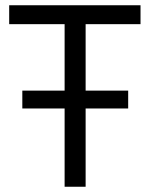

<svg xmlns="http://www.w3.org/2000/svg" viewBox="-20 -711 569 731"><path d="M65 -298V-366H468V-298ZM226 0V-619H15V-691H515V-619H306V0Z"/></svg>

Font: Cairo
Style: Regular
Weight: 400
Designer: Mohamed Gaber, Accademia di Belle Arti di Urbino
Foundry: Kief Type Foundry, Accademia di Belle Arti di Urbino
Version: Version 3.120